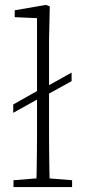

<svg xmlns="http://www.w3.org/2000/svg" viewBox="-20 -763 348 783"><path d="M153 -404V-369L34 -303V-337ZM272 -467V-432L154 -367V-401ZM35 0V-28L147 -37H162L274 -28V0ZM128 0Q129 -29 129.5 -65.5Q130 -102 130.5 -140.5Q131 -179 131 -212V-689L40 -693V-721L167 -743L183 -737L180 -599V-212Q180 -179 180.5 -140.5Q181 -102 181.5 -65.5Q182 -29 183 0Z"/></svg>

Font: Source Serif 4 18pt Light
Style: Regular
Weight: 300
Designer: Frank Grießhammer
Foundry: Adobe Systems Incorporated
Version: Version 4.004;hotconv 1.0.116;makeotfexe 2.5.65601